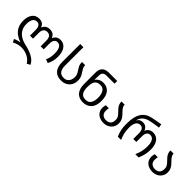

<svg xmlns="http://www.w3.org/2000/svg" viewBox="226 -2133 3746 3746"><g transform="rotate(45 2099.0 -260.0)"><path d="M698.2 250Q651.9 174.8 571.5 136Q491.2 97.2 401.9 97.2Q353 97.2 305.9 110.6Q258.8 124 214.8 148.9L180.2 85Q210.9 69.8 247.1 58.8Q283.2 47.9 316.9 45.9V43Q245.1 20 185.5 -22.5Q126 -64.9 90.6 -132.1Q55.2 -199.2 55.2 -293.9Q55.2 -408.2 105.5 -477.1Q155.8 -545.9 252.9 -545.9Q309.1 -545.9 343.5 -520.5Q377.9 -495.1 394 -451.2H398.9Q416 -495.1 452.4 -520.5Q488.8 -545.9 543.9 -545.9Q603 -545.9 637.9 -520.5Q672.9 -495.1 689 -451.2H693.8Q710.9 -495.1 747.1 -520.5Q783.2 -545.9 835.9 -545.9Q900.9 -545.9 944.8 -512Q988.8 -478 1011.5 -417.5Q1034.2 -356.9 1034.2 -275.9Q1034.2 -211.9 1020.5 -157Q1006.8 -102.1 979 -48.8L902.8 -77.1Q925.8 -126 934.8 -172.6Q943.8 -219.2 943.8 -276.9Q943.8 -374 913.3 -423.6Q882.8 -473.1 829.1 -473.1Q784.2 -473.1 759 -439Q733.9 -404.8 733.9 -342.8V-182.1H649.9V-342.8Q649.9 -398.9 625.5 -436Q601.1 -473.1 543.9 -473.1Q492.2 -473.1 465.6 -439Q439 -404.8 439 -342.8V-182.1H355V-342.8Q355 -398.9 332 -436Q309.1 -473.1 258.8 -473.1Q206.1 -473.1 175.5 -429Q145 -384.8 145 -293.9Q145 -224.1 167.5 -172.6Q189.9 -121.1 229 -85Q268.1 -48.8 317.6 -26.4Q367.2 -3.9 420.9 7.8Q488.8 22 556.4 46.4Q624 70.8 679.4 111.3Q734.9 151.9 765.1 213.9Z M1400.9 9.8Q1285.6 9.8 1224.9 -58.6Q1164.1 -127 1164.1 -258.8V-759.8H1252V-250Q1252 -165 1286.9 -114Q1321.8 -63 1400.9 -63Q1450.7 -63 1483.2 -85.4Q1515.6 -107.9 1531.7 -146Q1547.9 -184.1 1547.9 -231Q1547.9 -272 1534.4 -302Q1521 -332 1501 -359.9Q1477.1 -395 1456.5 -435.1Q1436 -475.1 1436 -536.1H1523.9Q1523.9 -491.2 1542 -457.5Q1560.1 -423.8 1584 -390.1Q1606.9 -357.9 1622.8 -319.3Q1638.7 -280.8 1638.7 -228Q1638.7 -155.8 1608.9 -102.3Q1579.1 -48.8 1525.4 -19.5Q1471.7 9.8 1400.9 9.8Z M2005.9 9.8Q1890.6 9.8 1829.8 -59.6Q1769 -128.9 1769 -267.1V-578.1Q1769 -643.1 1793 -683.1Q1816.9 -723.1 1857.4 -741.5Q1897.9 -759.8 1948.7 -759.8H2185.1V-686H1960.9Q1913.1 -686 1885 -662.6Q1856.9 -639.2 1856.9 -581.1V-545.9Q1856.9 -530.8 1855 -505.4Q1853 -480 1851.1 -466.8H1856.9Q1881.8 -500 1921.4 -522.9Q1960.9 -545.9 2022.9 -545.9Q2123 -545.9 2183.3 -475.3Q2243.7 -404.8 2243.7 -267.1Q2243.7 -128.9 2177.7 -59.6Q2111.8 9.8 2005.9 9.8ZM2005.9 -63Q2081.1 -63 2116.9 -116Q2152.8 -168.9 2152.8 -265.1Q2152.8 -359.9 2117.4 -416.5Q2082 -473.1 2010.7 -473.1Q1951.7 -473.1 1917.7 -449.5Q1883.8 -425.8 1869.9 -382.3Q1856 -338.9 1856 -277.8V-250Q1856 -165 1889.9 -114Q1923.8 -63 2005.9 -63Z M2570.8 9.8Q2508.8 9.8 2458.3 -13.2Q2407.7 -36.1 2378.2 -81.1Q2348.6 -126 2348.6 -192.9Q2348.6 -214.8 2353.3 -235.4Q2357.9 -255.9 2361.8 -268.1H2445.8Q2441.9 -254.9 2439.5 -235.4Q2437 -215.8 2437 -192.9Q2437 -128.9 2473.4 -95.9Q2509.8 -63 2570.8 -63Q2631.8 -63 2666.7 -96.9Q2701.7 -130.9 2701.7 -198.2Q2701.7 -250 2679.7 -282.5Q2657.7 -314.9 2628.9 -342.8Q2605 -367.2 2581.3 -393.6Q2557.6 -419.9 2541.7 -454.3Q2525.9 -488.8 2525.9 -536.1H2613.8Q2613.8 -493.2 2637.2 -460.7Q2660.6 -428.2 2691.9 -397Q2716.8 -373 2739.7 -345Q2762.7 -316.9 2777.8 -281.5Q2793 -246.1 2793 -198.2Q2793 -136.2 2763.9 -89.1Q2734.9 -42 2684.8 -16.1Q2634.8 9.8 2570.8 9.8Z M2961.4 0Q2930.7 -69.8 2916.7 -134Q2902.8 -198.2 2902.8 -275.9V-314Q2902.8 -499 2968.8 -600.1Q3034.7 -701.2 3167.5 -729Q3223.6 -741.2 3279.5 -751.2Q3335.4 -761.2 3389.6 -770L3404.8 -692.9Q3369.6 -688 3328.1 -681.4Q3286.6 -674.8 3248.5 -668.5Q3210.4 -662.1 3184.6 -655.8Q3143.6 -647 3104.5 -628.4Q3065.4 -609.9 3035.2 -575Q3004.9 -540 2985.8 -479H2988.8Q3017.6 -521 3047.6 -533.4Q3077.6 -545.9 3109.9 -545.9Q3160.6 -545.9 3194.6 -520.5Q3228.5 -495.1 3244.6 -451.2H3249.5Q3266.6 -495.1 3302.7 -520.5Q3338.9 -545.9 3391.6 -545.9Q3458.5 -545.9 3503.7 -512Q3548.8 -478 3571.8 -417.5Q3594.7 -356.9 3594.7 -275.9Q3594.7 -198.2 3579.6 -134Q3564.5 -69.8 3533.7 0H3443.8Q3475.6 -70.8 3490.2 -134.5Q3504.9 -198.2 3504.9 -276.9Q3504.9 -374 3473.9 -423.6Q3442.9 -473.1 3384.8 -473.1Q3339.8 -473.1 3314.7 -439Q3289.6 -404.8 3289.6 -342.8V-182.1H3205.6V-342.8Q3205.6 -398.9 3182.6 -436Q3159.7 -473.1 3109.9 -473.1Q3052.7 -473.1 3021.7 -423.6Q2990.7 -374 2990.7 -276.9Q2990.7 -198.2 3005.6 -134.5Q3020.5 -70.8 3051.8 0Z M3921.4 9.8Q3859.4 9.8 3808.8 -13.2Q3758.3 -36.1 3728.8 -81.1Q3699.2 -126 3699.2 -192.9Q3699.2 -214.8 3703.9 -235.4Q3708.5 -255.9 3712.4 -268.1H3796.4Q3792.5 -254.9 3790 -235.4Q3787.6 -215.8 3787.6 -192.9Q3787.6 -128.9 3824 -95.9Q3860.4 -63 3921.4 -63Q3982.4 -63 4017.3 -96.9Q4052.2 -130.9 4052.2 -198.2Q4052.2 -250 4030.3 -282.5Q4008.3 -314.9 3979.5 -342.8Q3955.6 -367.2 3931.9 -393.6Q3908.2 -419.9 3892.3 -454.3Q3876.5 -488.8 3876.5 -536.1H3964.4Q3964.4 -493.2 3987.8 -460.7Q4011.2 -428.2 4042.5 -397Q4067.4 -373 4090.3 -345Q4113.3 -316.9 4128.4 -281.5Q4143.6 -246.1 4143.6 -198.2Q4143.6 -136.2 4114.5 -89.1Q4085.4 -42 4035.4 -16.1Q3985.4 9.8 3921.4 9.8Z"/></g></svg>

Font: Kurinto Seri
Style: Regular
Weight: 400
Designer: Kurinto was developed by Clint Goss from a range of fonts that are compatible with the SIL Open Font License Version 1.1
Foundry: Clinton F. Goss
Version: Version 2.196; July 25, 2020